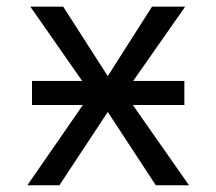

<svg xmlns="http://www.w3.org/2000/svg" viewBox="-20 -548 640 568"><path d="M440.9 0 298.8 -216.8 155.8 0H61L225.1 -237.3H74.7V-308.6H223.1L69.8 -528.3H167L298.8 -322.8L429.7 -528.3H527.8L374 -308.6H525.4V-237.3H373L539.1 0Z"/></svg>

Font: Liberation Mono
Style: Regular
Weight: 400
Monospace: yes
Designer: Steve Matteson
Foundry: Ascender Corporation
Version: Version 2.1.5